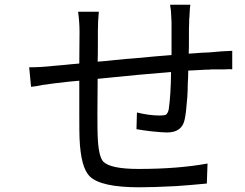

<svg xmlns="http://www.w3.org/2000/svg" viewBox="-20 -786 1040 816"><path d="M703 -766H789Q787 -755 786 -732L785 -713L784 -703V-695L783 -661V-626Q783 -573 782 -558Q786 -558 806 -559.5Q826 -561 839 -562L865 -563L890 -565Q915 -568 967 -570V-491Q958 -493 932 -491H879L867 -490Q848 -490 840 -489Q808 -488 780 -486Q780 -476 779.5 -457Q779 -438 778 -430Q778 -420 777.5 -401Q777 -382 776 -373Q771 -305 765 -279Q754 -223 690 -223Q670 -223 622 -228Q588 -232 560 -237L562 -308Q614 -295 660 -295Q679 -295 686 -299Q694 -306 697 -321Q706 -381 707 -480Q590 -471 395 -451Q394 -384 394 -307Q394 -227 395 -210Q398 -122 419 -99Q450 -68 569 -68Q736 -68 862 -91L859 -6Q787 1 728 5Q631 10 573 10Q409 10 362 -36Q323 -73 318 -199Q317 -218 317 -300V-443Q277 -440 213 -432Q208 -432 200.5 -430.5Q193 -429 181.5 -427.5Q170 -426 161 -425L135 -420Q120 -418 112 -417L104 -500Q154 -500 207 -506Q210 -506 253 -510Q271 -512 283 -513Q295 -514 317 -516L318 -652Q318 -690 312 -736H400Q396 -695 396 -655V-597Q396 -547 395 -524L432 -527L470 -531Q488 -533 516 -535.5Q544 -538 549 -538Q654 -548 709 -552V-692Q709 -701 707 -731Q707 -738 706 -744.5Q705 -751 704 -757Q703 -763 703 -766Z"/></svg>

Font: Source Han Sans Regular
Style: Regular
Weight: 400
Designer: Ryoko NISHIZUKA  (kana & ideographs); Paul D. Hunt (Latin, Greek & Cyrillic); Wenlong ZHANG  (bopomofo); Sandoll Communi
Foundry: Adobe Systems Incorporated
Version: Version 1.00 January 18, 2024, initial release